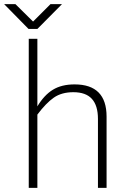

<svg xmlns="http://www.w3.org/2000/svg" viewBox="-56 -916 615 935"><path d="M126 -727V-398Q159 -453 201.5 -479Q244 -505 307 -505Q463 -505 463 -348V-1H421V-337Q421 -402 391.5 -434.5Q362 -467 301 -467Q244 -467 206 -440.5Q168 -414 126 -358V-1H84V-727ZM19 -896 105 -811 190 -896H246L126 -775H83L-36 -896Z"/></svg>

Font: Bellota Text Light
Style: Regular
Weight: 300
Designer: Kemie Guaida
Foundry: Kemie Guaida
Version: Version 4.001